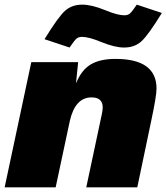

<svg xmlns="http://www.w3.org/2000/svg" viewBox="-30 -808 718 828"><path d="M307 -540 298 -451H299Q322 -507 362 -530.5Q402 -554 468 -554Q645 -554 645 -426Q645 -394 622 -286L562 0H342L409 -315Q413 -335 413 -344Q413 -388 365 -388Q294 -388 271 -286L210 0H-10L105 -540ZM162 -639Q221 -735 250.5 -761.5Q280 -788 325 -788Q365 -788 424 -764Q477 -742 506 -742Q521 -742 530 -749.5Q539 -757 560 -788L668 -752Q609 -656 579.5 -629.5Q550 -603 505 -603Q465 -603 406 -627Q353 -649 324 -649Q309 -649 300 -641.5Q291 -634 270 -603Z"/></svg>

Font: Nacelle Black
Style: Italic
Weight: 900
Italic angle: -12°
Designer: Sora Sagano
Foundry: Sora Sagano
Version: Version 1.000;FEAKit 1.0